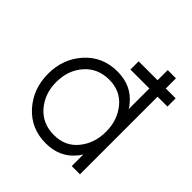

<svg xmlns="http://www.w3.org/2000/svg" viewBox="-191 -839 990 990"><g transform="rotate(45 304.0 -344.0)"><path d="M293 -452Q210 -452 159 -394Q108 -336 108 -250Q108 -165 159 -106Q210 -48 293 -48Q374 -48 422 -106Q446 -135 458.5 -171Q471 -207 471 -250Q471 -294 458.5 -329.5Q446 -365 422 -394Q374 -452 293 -452ZM293 -512Q396 -512 455 -438Q460 -433 463.5 -427Q467 -421 471 -415V-700H531V0H471V-85Q467 -79 463.5 -73Q460 -67 455 -62Q396 12 293 12Q186 12 117 -64Q48 -141 48 -250Q48 -360 117 -436Q186 -512 293 -512ZM603 -566H333V-626H603Z"/></g></svg>

Font: Unageo Variable
Style: Regular
Weight: 300
Designer: Richard Sepsi
Foundry: Richard Sepsi
Version: Version 2.200